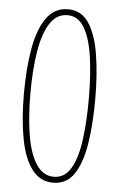

<svg xmlns="http://www.w3.org/2000/svg" viewBox="-53 -761 499 805"><g transform="rotate(5 197.0 -359.0)"><path d="M347 -358Q347 -250 333.5 -168Q320 -86 288.5 -40Q257 6 201 6Q146 6 112 -39Q78 -84 62.5 -165.5Q47 -247 47 -355Q47 -464 62 -547Q77 -630 111 -677Q145 -724 201 -724Q257 -724 288.5 -676.5Q320 -629 333.5 -546.5Q347 -464 347 -358ZM74 -358Q74 -258 87 -181.5Q100 -105 128.5 -62Q157 -19 202 -19Q247 -19 273 -62.5Q299 -106 309.5 -182.5Q320 -259 320 -357Q320 -456 309 -533Q298 -610 272 -654.5Q246 -699 201 -699Q155 -699 127 -655.5Q99 -612 86.5 -535.5Q74 -459 74 -358Z"/></g></svg>

Font: Noto Sans Lao ExtraCondensed Thin
Style: Regular
Weight: 100
Width: 2
Designer: Monotype Design Team
Foundry: Monotype Imaging Inc.
Version: Version 2.003; ttfautohint (v1.8.4.7-5d5b)